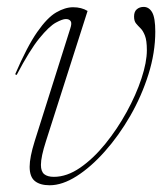

<svg xmlns="http://www.w3.org/2000/svg" viewBox="-20 -540 498 570"><path d="M441 -446Q441 -384 420.8 -319.5Q400.5 -255 366.8 -196.2Q333 -137.5 291.5 -90.8Q250 -44 207.5 -17Q165 10 127.5 10Q99 10 83.5 -2.5Q68 -15 68 -45Q68 -73 83 -121L188.5 -455Q194 -471 189.8 -477.2Q185.5 -483.5 175.5 -483.5Q165.5 -483.5 145.8 -472.8Q126 -462 97 -426.5Q68 -391 29.5 -317.5L25 -319.5Q60.5 -402 90.5 -445Q120.5 -488 147 -503.2Q173.5 -518.5 197 -518.5Q222 -518.5 240 -507.5L116.5 -121Q101.5 -74.5 101.5 -50.5Q101.5 -31 111.2 -23Q121 -15 140 -15Q178.5 -15 217.8 -42Q257 -69 292.5 -112.8Q328 -156.5 356 -207.5Q384 -258.5 400 -307Q416 -355.5 416 -391Q416 -420 410.2 -434.5Q404.5 -449 397 -456.2Q389.5 -463.5 383.8 -470.5Q378 -477.5 378 -491Q378 -505.5 386.2 -512.5Q394.5 -519.5 406.5 -519.5Q422.5 -519.5 431.8 -503.2Q441 -487 441 -446Z"/></svg>

Font: Newsreader 72pt ExtraLight
Style: Italic
Weight: 275
Italic angle: -17°
Designer: Hugues Gentile
Foundry: Production Type
Version: Version 1.003; ttfautohint (v1.8.3)